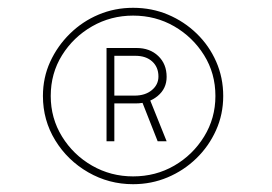

<svg xmlns="http://www.w3.org/2000/svg" viewBox="-20 -729 696 492"><path d="M321 -257Q259 -257 206 -287.5Q153 -318 121.5 -369.5Q90 -421 90 -483Q90 -530 108.5 -570.5Q127 -611 159 -642.5Q191 -674 232.5 -691.5Q274 -709 321 -709Q369 -709 410.5 -691.5Q452 -674 484 -643Q516 -612 534 -571Q552 -530 552 -483Q552 -436 533.5 -395Q515 -354 483 -323Q451 -292 409.5 -274.5Q368 -257 321 -257ZM321 -277Q379 -277 426.5 -304.5Q474 -332 503 -379Q532 -426 532 -483Q532 -541 503 -587.5Q474 -634 426.5 -661.5Q379 -689 321 -689Q264 -689 216 -661.5Q168 -634 139 -587.5Q110 -541 110 -483Q110 -426 139 -379Q168 -332 216 -304.5Q264 -277 321 -277ZM384 -367 343 -471 362 -479 407 -367ZM253 -367V-606H330Q364 -606 385.5 -585.5Q407 -565 407 -532Q407 -502 384 -483Q361 -464 328 -464H266L273 -469V-367ZM273 -478 266 -484H325Q352 -484 369 -498Q386 -512 386 -533Q386 -557 370 -571.5Q354 -586 327 -586H262L273 -594Z"/></svg>

Font: Lexend Peta Thin
Style: Regular
Weight: 250
Version: Version 1.007